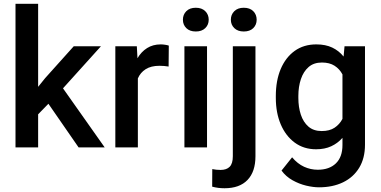

<svg xmlns="http://www.w3.org/2000/svg" viewBox="-20 -770 1988 1003"><path d="M390.6 0 232.9 -228 179.2 -172.9V0H61V-750H179.2V-316.4L215.8 -361.8L365.2 -528.3H507.3L309.1 -308.6L526.9 0Z M861.8 -531.7 860.8 -422.4Q837.4 -426.3 813 -426.3Q769 -426.3 741.2 -408.7Q713.4 -391.1 700.2 -360.4V0H582.5V-528.3H694.8L698.2 -465.8Q717.8 -499.5 748.3 -518.8Q778.8 -538.1 819.8 -538.1Q830.6 -538.1 843 -536.1Q855.5 -534.2 861.8 -531.7Z M935.5 -667Q935.5 -693.8 953.4 -711.7Q971.2 -729.5 1002.9 -729.5Q1034.2 -729.5 1052.2 -711.7Q1070.3 -693.8 1070.3 -667Q1070.3 -640.6 1052.2 -623Q1034.2 -605.5 1002.9 -605.5Q971.2 -605.5 953.4 -623Q935.5 -640.6 935.5 -667ZM1061.5 -528.3V0H943.4V-528.3Z M1186 -667Q1186 -693.8 1204.1 -711.7Q1222.2 -729.5 1253.4 -729.5Q1285.2 -729.5 1303 -711.7Q1320.8 -693.8 1320.8 -667Q1320.8 -640.6 1303 -623Q1285.2 -605.5 1253.4 -605.5Q1222.2 -605.5 1204.1 -623Q1186 -640.6 1186 -667ZM1196.3 -528.3H1314.5V45.9Q1314.5 127 1272.9 170.2Q1231.4 213.4 1152.8 213.4Q1119.1 213.4 1088.4 205.1L1088.9 113.3Q1109.4 117.7 1132.3 117.7Q1163.6 117.7 1179.9 101.1Q1196.3 84.5 1196.3 45.9Z M1420.9 -258.3V-268.6Q1420.9 -349.1 1446.5 -409.7Q1472.2 -470.2 1519.5 -504.2Q1566.9 -538.1 1632.3 -538.1Q1680.7 -538.1 1715.6 -521.5Q1750.5 -504.9 1774.9 -474.6L1779.8 -528.3H1886.7V-14.6Q1886.7 56.6 1856.4 106.4Q1826.2 156.2 1772 182.4Q1717.8 208.5 1646.5 208.5Q1616.2 208.5 1579.3 199.7Q1542.5 190.9 1508.1 171.6Q1473.6 152.3 1450.7 121.1L1505.9 51.8Q1534.2 85.4 1568.4 101.1Q1602.5 116.7 1640.1 116.7Q1700.2 116.7 1734.6 83.5Q1769 50.3 1769 -12.2V-49.8Q1744.1 -21.5 1710.2 -5.9Q1676.3 9.8 1631.3 9.8Q1566.9 9.8 1519.5 -25.1Q1472.2 -60.1 1446.5 -120.6Q1420.9 -181.2 1420.9 -258.3ZM1538.6 -268.6V-258.3Q1538.6 -210.4 1551.5 -171.1Q1564.5 -131.8 1591.3 -108.6Q1618.2 -85.4 1660.6 -85.4Q1701.7 -85.4 1727.8 -102.8Q1753.9 -120.1 1769 -148.9V-381.3Q1753.9 -409.7 1727.8 -426.5Q1701.7 -443.4 1661.6 -443.4Q1619.1 -443.4 1592 -419.7Q1564.9 -396 1551.8 -356.4Q1538.6 -316.9 1538.6 -268.6Z"/></svg>

Font: Vazirmatn RD FD Medium
Style: Regular
Weight: 500
Designer: Saber Rastikerdar
Foundry: Saber Rastikerdar
Version: Version 33.003